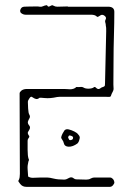

<svg xmlns="http://www.w3.org/2000/svg" viewBox="-20 -724 514 744"><path d="M82 0Q67 0 58.5 -11Q50 -22 51 -23Q55 -30 56 -36.5Q57 -43 57 -50L56 -362Q56 -367 62.5 -372.5Q69 -378 80 -379H233Q238 -379 243 -378.5Q248 -378 252 -378Q258 -378 264.5 -380Q271 -382 276 -387Q284 -386 291.5 -387Q299 -388 305 -384Q312 -380 325 -380.5Q338 -381 344 -386Q345 -388 348.5 -386.5Q352 -385 353 -383Q361 -376 367.5 -381Q374 -386 379 -387Q386 -389 386.5 -393.5Q387 -398 387 -403L391 -580Q391 -588 391.5 -603Q392 -618 390 -625Q390 -631 388 -637Q386 -643 390 -650Q393 -657 385 -663Q377 -669 370 -665Q367 -663 362 -660Q357 -657 355 -660Q348 -667 333 -667Q318 -667 310 -667H79Q75 -667 70.5 -668.5Q66 -670 61 -674Q58 -677 58 -683Q61 -697 73 -698Q78 -698 86.5 -698.5Q95 -699 120 -699Q123 -699 126.5 -699Q130 -699 134 -698Q141 -697 147 -700Q153 -703 162 -704Q166 -697 170 -698.5Q174 -700 178.5 -702.5Q183 -705 187 -702Q194 -698 202 -698Q206 -698 221.5 -698.5Q237 -699 241 -699Q243 -699 244 -698H399Q423 -698 423 -678Q423 -636 421.5 -586Q420 -536 420 -494Q420 -455 419.5 -422.5Q419 -390 420 -383Q421 -376 416.5 -368Q412 -360 410 -353Q409 -348 400.5 -348.5Q392 -349 387 -349H223Q218 -349 212 -349Q206 -349 201 -348Q174 -342 154 -344Q134 -346 133 -345Q126 -339 119.5 -340.5Q113 -342 106 -347Q100 -353 94 -343Q88 -335 88 -329Q88 -322 89 -303.5Q90 -285 94 -279Q98 -272 94 -265.5Q90 -259 88 -252Q87 -245 93 -238Q99 -231 94 -222Q91 -217 88.5 -212.5Q86 -208 91 -200Q96 -195 91.5 -190Q87 -185 87 -179Q87 -168 87 -143.5Q87 -119 91 -108Q93 -105 92 -103Q91 -101 90 -98Q86 -82 87 -69Q88 -56 89 -40Q97 -35 107 -35Q124 -36 134.5 -36Q145 -36 164 -36Q172 -36 188 -32Q204 -28 229 -28Q236 -28 242.5 -32Q249 -36 255 -37Q261 -37 265.5 -33Q270 -29 276 -29Q304 -28 314.5 -28Q325 -28 331 -32Q339 -36 344 -36H407Q412 -36 417 -31Q422 -26 423 -18Q424 -14 418.5 -7Q413 0 406 0ZM280 -168Q262 -155 246 -155.5Q230 -156 227 -170Q226 -176 221.5 -182Q217 -188 217 -192Q219 -200 222.5 -206.5Q226 -213 230 -219Q236 -225 246.5 -222.5Q257 -220 268 -214.5Q279 -209 283 -203Q292 -194 288 -185Q286 -174 280 -168ZM261 -184Q263 -186 263 -189Q264 -192 262 -194Q261 -196 255 -198Q249 -200 247 -198Q246 -197 245 -195Q244 -193 244 -191Q244 -190 245 -188.5Q246 -187 247 -185Q248 -181 252.5 -181Q257 -181 261 -184Z"/></svg>

Font: Sankofa Display
Style: Regular
Weight: 400
Designer: Batsirai Madzonga
Foundry: Batsirai Madzonga
Version: Version 1.000; ttfautohint (v1.8.4.7-5d5b)